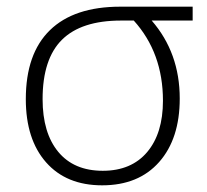

<svg xmlns="http://www.w3.org/2000/svg" viewBox="-20 -551 627 581"><path d="M523.9 -252.9Q523.9 -131.3 461.7 -60.8Q399.4 9.8 289.1 9.8Q180.7 9.8 119.4 -59.8Q58.1 -129.4 58.1 -251Q58.1 -388.7 131.1 -459.7Q204.1 -530.8 344.2 -530.8H563V-488.8H439Q523.9 -391.1 523.9 -252.9ZM108.9 -251Q108.9 -148.9 156.2 -91.6Q203.6 -34.2 291 -34.2Q377.4 -34.2 425.3 -90.8Q473.1 -147.5 473.1 -246.1Q473.1 -391.1 384.8 -488.8H346.2Q226.1 -488.8 167.5 -430.7Q108.9 -372.6 108.9 -251Z"/></svg>

Font: JBL Sans
Style: Light
Weight: 300
Version: Version 1.10